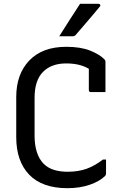

<svg xmlns="http://www.w3.org/2000/svg" viewBox="-20 -965 640 1005"><path d="M333 20Q201 20 133 -50.5Q65 -121 65 -247V-457Q65 -577 133.5 -648.5Q202 -720 327 -720Q402 -720 452 -700Q502 -680 527 -654Q532 -649 532 -641V-483H456Q445 -483 445 -494V-605Q419 -620 390 -626.5Q361 -633 326 -633Q249 -633 205 -588.5Q161 -544 161 -453V-255Q161 -207 172.5 -170Q184 -133 209 -107Q232 -85 263.5 -75.5Q295 -66 333 -66Q390 -66 433 -81.5Q476 -97 519 -130H535V-56Q535 -49 530 -44Q502 -16 450 2Q398 20 333 20ZM399 -945H496Q502 -945 504.5 -940Q507 -935 502 -930Q478 -901 461.5 -881.5Q445 -862 426.5 -840.5Q408 -819 377 -783Q371 -775 360 -775H290Q319 -821 344 -860Q369 -899 399 -945Z"/></svg>

Font: Recursive Mn Lnr St
Style: Regular
Weight: 400
Monospace: yes
Version: Version 1.079;hotconv 1.0.112;makeotfexe 2.5.65598; ttfautoh